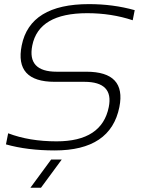

<svg xmlns="http://www.w3.org/2000/svg" viewBox="-20 -723 680 929"><path d="M8.8 -24.4 19.5 -78.1Q121.6 -39.1 253.9 -39.1Q473.1 -39.1 506.3 -205.1Q530.8 -327.1 388.2 -327.1H244.6Q49.8 -327.1 85 -502.9Q125 -703.1 410.6 -703.1Q527.8 -703.1 631.8 -673.8L622.1 -625Q519 -659.2 401.9 -659.2Q167.5 -659.2 136.2 -502.9Q110.8 -376 254.4 -376H397.9Q591.8 -376 557.6 -205.1Q515.6 4.9 245.1 4.9Q112.8 4.9 8.8 -24.4ZM278.8 48.8 178.2 185.5H127L227.5 48.8Z"/></svg>

Font: Sansation Light
Style: Light Italic
Weight: 300
Designer: Bernd Montag
Version: Version 1.301